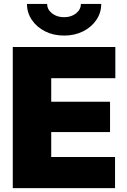

<svg xmlns="http://www.w3.org/2000/svg" viewBox="-20 -970 655 990"><path d="M45.9 0V-727.5H574.7V-566.9H244.1V-445.3H547.4V-289.1H244.1V-160.6H573.2V0ZM310.5 -786.6Q255.9 -786.6 212.6 -808.3Q169.4 -830.1 144.3 -867.2Q119.1 -904.3 119.1 -949.7H223.1Q223.1 -920.9 248.3 -901.1Q273.4 -881.3 310.5 -881.3Q347.2 -881.3 372.1 -901.1Q397 -920.9 397 -949.7H502Q502 -904.3 476.8 -867.2Q451.7 -830.1 408.4 -808.3Q365.2 -786.6 310.5 -786.6Z"/></svg>

Font: Inter 16pt Black
Style: Regular
Weight: 900
Version: Version 4.001;git-66647c0bb